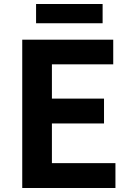

<svg xmlns="http://www.w3.org/2000/svg" viewBox="-20 -938 655 958"><path d="M91 0H556V-124H239V-322H499V-446H239V-617H545V-740H91ZM160 -822H492V-918H160Z"/></svg>

Font: Noto Sans Mono CJK JP Bold
Style: Regular
Weight: 700
Designer: Ryoko NISHIZUKA (kana & ideographs); Paul D. Hunt (Latin, Greek & Cyrillic); Wenlong ZHANG (bopomofo); Sandoll Communica
Foundry: Adobe Systems Incorporated
Version: Version 1.004;PS 1.004;hotconv 1.0.82;makeotf.lib2.5.63406